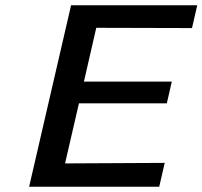

<svg xmlns="http://www.w3.org/2000/svg" viewBox="-20 -712 772 732"><path d="M91 0 251 -692H732L712 -605L347 -606L300 -401H635L616 -318H281L228 -89L608 -91L587 0Z"/></svg>

Font: Coval
Style: Medium Italic
Weight: 500
Foundry: Context Ltd
Version: Version 001.000